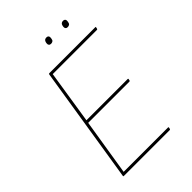

<svg xmlns="http://www.w3.org/2000/svg" viewBox="-231 -900 1003 1003"><g transform="rotate(-45 270.0 -399.0)"><path d="M77 0Q73 0 74 -4L177 -651Q178 -655 182 -655H521Q523 -655 524 -654.5Q525 -654 524 -651L522 -642Q521 -640 520 -639.5Q519 -639 517 -639H191L145 -344H450Q454 -344 453 -340L451 -331Q450 -328 446 -328H142L92 -16H420Q424 -16 423 -12L421 -3Q420 0 416 0ZM420 -757Q412 -757 408 -762Q404 -767 405 -774L406 -781Q408 -790 413 -794Q418 -798 426 -798Q434 -798 438 -793.5Q442 -789 441 -781L440 -774Q439 -765 433.5 -761Q428 -757 420 -757ZM297 -757Q289 -757 285 -762Q281 -767 282 -774L283 -781Q285 -790 290 -794Q295 -798 303 -798Q311 -798 315 -793.5Q319 -789 318 -781L317 -774Q316 -765 310.5 -761Q305 -757 297 -757Z"/></g></svg>

Font: Sofia Sans Hairline
Style: Italic
Weight: 1
Italic angle: -9°
Designer: Botio Nikoltchev, Ani Petrova
Foundry: lettersoup
Version: Version 4.102